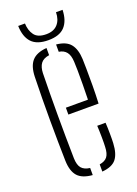

<svg xmlns="http://www.w3.org/2000/svg" viewBox="-143 -801 616 866"><g transform="rotate(-20 164.5 -368.5)"><path d="M52.5 -98Q51.5 -141 50.8 -190Q50 -239 50 -291.2Q50 -343.5 50.5 -396.8Q51 -450 52.5 -501Q54 -551.5 76 -576.2Q98 -601 146.5 -605V-570.5Q117.5 -566 105.5 -549.2Q93.5 -532.5 92.5 -504Q91.5 -458 91 -408Q90.5 -358 90.5 -305.8Q90.5 -253.5 91 -200.5Q91.5 -147.5 92.5 -95Q93.5 -62.5 106.2 -47.5Q119 -32.5 146.5 -29V5Q97 1 75.5 -23.5Q54 -48 52.5 -98ZM192.5 5V-29.5Q218 -33.5 229.8 -48.5Q241.5 -63.5 242.5 -95Q243.5 -110 243.2 -139.8Q243 -169.5 241.5 -197H281.5Q283 -174 283.2 -144Q283.5 -114 282.5 -98Q280 -48 260.2 -23.5Q240.5 1 192.5 5ZM136.5 -289V-322H242.5Q243.5 -357.5 243.8 -394.8Q244 -432 243.8 -461.8Q243.5 -491.5 242.5 -504Q241 -535.5 228.5 -551Q216 -566.5 192.5 -570V-605Q240 -600.5 260.2 -575Q280.5 -549.5 282.5 -502Q283 -491 283.5 -456.2Q284 -421.5 283.8 -376.2Q283.5 -331 281.5 -289ZM167.5 -635Q113 -635 87.5 -662.2Q62 -689.5 60.5 -742H93Q94 -708.5 110.5 -686Q127 -663.5 167.5 -663.5Q203.5 -663.5 222.5 -684.8Q241.5 -706 242 -742H273.5Q272 -690.5 246.8 -662.8Q221.5 -635 167.5 -635Z"/></g></svg>

Font: Big Shoulders Stencil Text Thin Thin
Style: Regular
Weight: 250
Version: Version 2.001